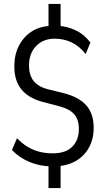

<svg xmlns="http://www.w3.org/2000/svg" viewBox="-20 -840 538 975"><path d="M226.3 115V-12.1L241.1 4.9Q183.5 4 132.1 -16.5Q80.6 -37.1 40.6 -78.1L66.2 -138Q91.7 -111.8 119.5 -94.9Q147.3 -78 179 -69.7Q210.8 -61.4 248.2 -61.4Q314.1 -61.4 347.3 -95.3Q380.5 -129.3 380.5 -185.2Q380.5 -231.9 357.6 -259Q334.7 -286.1 279.8 -300.8L197.8 -322.2Q125.5 -341.4 89.1 -385.6Q52.7 -429.8 52.7 -503.8Q52.7 -561.7 75.7 -607Q98.7 -652.4 139.5 -679.2Q180.4 -705.9 235.3 -708.5L226.3 -695.3V-820H287.7V-695.3L276.9 -708.7Q320.3 -706.5 364.1 -686.1Q407.9 -665.6 439.2 -623.8L414.9 -565.5Q383 -606.2 343.3 -624.9Q303.5 -643.6 257.5 -643.6Q199.9 -643.6 163.6 -606.3Q127.3 -569 127.3 -507.5Q127.3 -458.9 150.1 -429.7Q173 -400.6 219.6 -387.6L302.6 -367.2Q380.9 -347.2 418.3 -304.8Q455.7 -262.5 455.7 -191.6Q455.7 -133.7 431.7 -90.6Q407.8 -47.5 365.8 -23.1Q323.8 1.3 267.5 4.7L287.7 -13.1V115Z"/></svg>

Font: Nunito Sans 12pt ExtraLight Condensed
Style: Regular
Weight: 200
Width: 3
Version: Version 3.101;gftools[0.9.27]